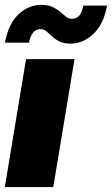

<svg xmlns="http://www.w3.org/2000/svg" viewBox="-20 -754 452 774"><path d="M-0.5 0 85 -515.6H280.3L194.8 0ZM265.1 -578.1Q237.3 -578.1 219.7 -586.9Q202.1 -595.7 189.9 -607.4Q177.7 -619.1 167.2 -627.9Q156.7 -636.7 143.1 -636.7Q107.9 -636.7 96.7 -582H0Q14.2 -659.2 55.2 -696.8Q96.2 -734.4 146.5 -734.4Q173.8 -734.4 191.9 -725.8Q210 -717.3 222.7 -706.3Q235.4 -695.3 245.8 -686.8Q256.3 -678.2 269 -678.2Q289.6 -678.2 300.3 -692.1Q311 -706.1 315.9 -731.4H411.6Q397.9 -656.2 356.4 -617.2Q314.9 -578.1 265.1 -578.1Z"/></svg>

Font: Inter Display Black
Style: Italic
Weight: 900
Italic angle: -9.39999°
Designer: Rasmus Andersson
Foundry: rsms
Version: Version 4.000;git-a52131595